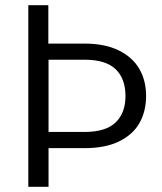

<svg xmlns="http://www.w3.org/2000/svg" viewBox="-20 -720 625 740"><path d="M89.1 -700H166.3V-552H305.4Q384.1 -552 437.5 -525.8Q490.9 -499.7 517 -454.5Q543.1 -409.3 543.1 -350Q543.1 -292 518 -246.7Q492.8 -201.5 439.5 -175.3Q386.1 -149 305.4 -149H167.1V0H89.1ZM463.6 -350Q463.6 -417.1 425.4 -453.5Q387.3 -489.9 305.4 -489.9H167.1V-211.4H305.4Q387.3 -211.4 425.4 -247.9Q463.6 -284.4 463.6 -350Z"/></svg>

Font: AF Albert Sans Medium
Style: Regular
Weight: 500
Designer: Andreas Rasmussen
Foundry: a.Foundry
Version: Version 1.300;Glyphs 3.2 (3231)